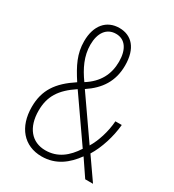

<svg xmlns="http://www.w3.org/2000/svg" viewBox="-178 -826 850 938"><g transform="rotate(30 247.5 -357.0)"><path d="M219 -724C147 -724 101 -671 101 -582C101 -511 128 -459 172 -391C82 -332 40 -271 40 -176C40 -63 102 10 202 10C283 10 338 -35 380 -93L443 0H487L402 -122C435 -175 459 -251 465 -319H429C425 -258 404 -195 379 -154L221 -381C292 -428 334 -489 334 -579C334 -675 288 -724 219 -724ZM219 -691C270 -691 299 -649 299 -580C299 -509 269 -451 202 -409C163 -463 136 -519 136 -582C136 -649 166 -691 219 -691ZM191 -363 358 -123C320 -64 272 -25 203 -25C126 -25 78 -82 78 -177C78 -257 111 -310 191 -363Z"/></g></svg>

Font: Noto Sans Malayalam Condensed ExtraLight
Style: Regular
Weight: 200
Width: 3
Designer: Jelle Bosma - Monotype Design Team
Foundry: Monotype Imaging Inc.
Version: Version 2.104